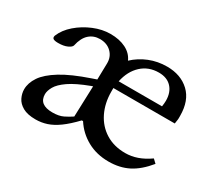

<svg xmlns="http://www.w3.org/2000/svg" viewBox="-108 -724 1029 929"><g transform="rotate(30 406.5 -260.0)"><path d="M166 10Q121 10 94.5 -5Q68 -20 57 -43Q46 -66 46 -89Q46 -125 70 -160.5Q94 -196 150 -230.5Q206 -265 303 -298L329 -307L331 -397Q332 -434 307.5 -458.5Q283 -483 243 -483Q208 -483 183.5 -461Q159 -439 149 -393Q146 -383 126.5 -374Q107 -365 76 -365Q57 -365 49 -370Q41 -375 45 -388Q61 -427 98 -459Q135 -491 182 -510.5Q229 -530 275 -530Q325 -530 361 -512Q397 -494 412 -460Q447 -493 493 -511.5Q539 -530 591 -530Q668 -530 716 -485Q764 -440 764 -354Q764 -348 764 -341.5Q764 -335 762 -324L760 -310H417Q417 -305 417 -300.5Q417 -296 417 -290Q417 -226 442 -175Q467 -124 513.5 -95Q560 -66 623 -66Q657 -66 690 -77.5Q723 -89 757 -113L777 -94Q732 -39 684 -14.5Q636 10 574 10Q507 10 454.5 -19Q402 -48 370 -98H363Q324 -57 291.5 -33.5Q259 -10 229 0Q199 10 166 10ZM220 -60Q256 -60 279.5 -71.5Q303 -83 322 -96L328 -268L319 -265Q247 -238 209.5 -212Q172 -186 158.5 -162Q145 -138 145 -119Q145 -60 220 -60ZM423 -351H665Q668 -369 668 -384Q668 -430 642.5 -457.5Q617 -485 571 -485Q514 -485 475 -449Q436 -413 423 -351Z"/></g></svg>

Font: Hedvig Letters Serif 18pt
Style: Regular
Weight: 400
Designer: Alexander Örn & Tor Weibull
Foundry: Kanon Foundry
Version: Version 1.000